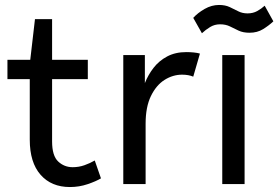

<svg xmlns="http://www.w3.org/2000/svg" viewBox="-20 -742 1122 774"><path d="M262 12Q187 12 143.5 -37.5Q100 -87 100 -179V-423H10V-501H102L121 -665H190V-501H334V-423H190V-172Q190 -114 214.5 -91Q239 -68 273 -68Q298 -68 320.5 -76Q343 -84 362 -95L387 -23Q367 -11 333 0.5Q299 12 262 12Z M477 0V-520H564V-407Q577 -440 599 -468.5Q621 -497 654 -514.5Q687 -532 731 -532Q746 -532 761 -530.5Q776 -529 786 -526L759 -433Q740 -441 714 -441Q677 -441 643.5 -420Q610 -399 588.5 -355Q567 -311 567 -243V0Z M876 0V-520H966V0ZM794 -608 759 -670Q777 -690 805 -706Q833 -722 863 -722Q888 -722 906 -713.5Q924 -705 940.5 -696.5Q957 -688 978 -688Q1000 -688 1017 -697.5Q1034 -707 1047 -719L1082 -656Q1064 -639 1040.5 -624.5Q1017 -610 986 -610Q960 -610 942 -618.5Q924 -627 907 -635.5Q890 -644 867 -644Q845 -644 827 -633Q809 -622 794 -608Z"/></svg>

Font: ABeeZee
Style: Regular
Weight: 400
Designer: Anja Meiners
Foundry: Anja Meiners
Version: Version 1.003; ttfautohint (v1.8.3)